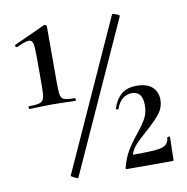

<svg xmlns="http://www.w3.org/2000/svg" viewBox="-74 -705 758 779"><g transform="rotate(-10 305.5 -316.0)"><path d="M40 -320Q72 -320 85 -324.5Q98 -329 102 -342.5Q106 -356 106 -389V-508Q106 -552 102.5 -567Q99 -582 85 -582Q72 -582 35 -565H33Q30 -565 28 -569.5Q26 -574 29 -575L158 -634H160Q163 -634 165.5 -631.5Q168 -629 168 -627V-389Q168 -355 171.5 -341.5Q175 -328 187.5 -324Q200 -320 230 -320Q232 -320 232 -314.5Q232 -309 230 -309Q205 -309 191 -310L138 -311L81 -310Q66 -309 40 -309Q38 -309 38 -314.5Q38 -320 40 -320ZM158 -13 437 -629Q439 -632 453.5 -626Q468 -620 467 -617L187 1Q186 4 171.5 -3.5Q157 -11 158 -13ZM453 -134Q479 -166 491.5 -189Q504 -212 504 -243Q504 -300 460 -300Q438 -300 421 -285.5Q404 -271 397 -248Q397 -245 393 -245Q390 -245 387.5 -246.5Q385 -248 386 -250Q397 -285 420 -305.5Q443 -326 485 -326Q527 -326 548.5 -306Q570 -286 570 -254Q570 -222 550 -196.5Q530 -171 491 -137Q461 -111 445 -93.5Q429 -76 422 -56Q422 -53 425 -53Q489 -53 517.5 -56Q546 -59 557.5 -68.5Q569 -78 571 -98Q571 -100 576.5 -100Q582 -100 582 -98L580 -5Q580 0 576 0H386Q382 0 383 -6Q393 -45 410 -73.5Q427 -102 453 -134Z"/></g></svg>

Font: Cormorant Upright SemiBold
Style: Regular
Weight: 600
Designer: Christian Thalmann (Catharsis Fonts)
Foundry: Catharsis Fonts
Version: Version 3.302